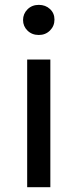

<svg xmlns="http://www.w3.org/2000/svg" viewBox="-20 -777 323 797"><path d="M75.7 -693.8Q75.7 -719.7 94.2 -738.3Q112.8 -756.8 141.1 -756.8Q168.9 -756.8 187.5 -739.5Q206.1 -722.2 206.1 -695.8Q206.1 -668.9 187.5 -650.4Q168.9 -631.8 141.1 -631.8Q112.8 -631.8 94.2 -649.9Q75.7 -668 75.7 -693.8ZM92.8 0V-529.8H189V0Z"/></svg>

Font: Montserrat Medium
Style: Regular
Weight: 500
Designer: Julieta Ulanovsky
Foundry: Julieta Ulanovsky
Version: Version 7.200